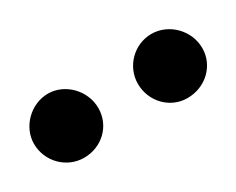

<svg xmlns="http://www.w3.org/2000/svg" viewBox="-39 -769 413 336"><g transform="rotate(-30 167.5 -601.5)"><path d="M127 -600C127 -636 97 -666 63 -666C28 -666 -2 -636 -2 -602C-2 -566 27 -537 62 -537C99 -537 127 -565 127 -600ZM337 -600C337 -636 307 -666 272 -666C237 -666 208 -637 208 -602C208 -566 236 -537 271 -537C308 -537 337 -565 337 -600Z"/></g></svg>

Font: XITS
Style: Bold
Weight: 700
Designer: MicroPress Inc., with final additions and corrections provided by Coen Hoffman, Elsevier (retired)
Version: Version 1.302